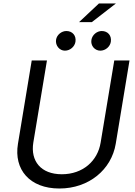

<svg xmlns="http://www.w3.org/2000/svg" viewBox="-20 -1077 781 1110"><path d="M640.6 -727.3 561.8 -252.8C544.7 -146.3 458.8 -69.6 337.4 -69.6C215.9 -69.6 155.5 -146.3 172.6 -252.8L251.4 -727.3H163.4L83.8 -245.7C58.9 -96.6 152 12.8 323.2 12.8C494.3 12.8 624.3 -96.6 649.1 -245.7L728.7 -727.3ZM304 -846.6C299.4 -813.9 323.9 -784.1 355.1 -784.1C386.4 -784.1 411.9 -808.2 416.2 -835.2C421.9 -870.7 399.1 -897.7 363.6 -897.7C336.6 -897.7 308.2 -876.4 304 -846.6ZM436.8 -948.9H510.7L649.9 -1056.8H551.8ZM508.5 -846.6C502.8 -812.5 528.4 -784.1 559.7 -784.1C590.9 -784.1 616.5 -808.2 620.7 -835.2C626.4 -870.7 603.7 -897.7 568.2 -897.7C541.2 -897.7 513.5 -876.4 508.5 -846.6Z"/></svg>

Font: Margiela Sans
Style: Italic
Weight: 400
Italic angle: -9.39999°
Designer: Stefan Endress, Andreas Faust
Version: Version 1.100;FEAKit 1.0